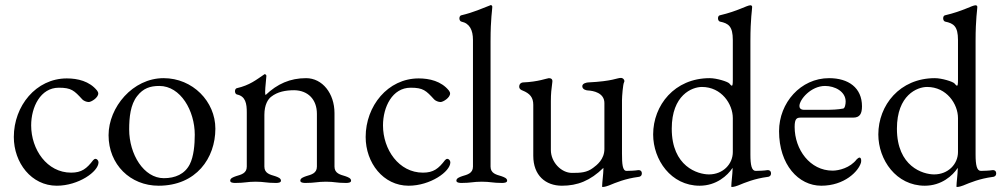

<svg xmlns="http://www.w3.org/2000/svg" viewBox="-20 -725 3986 764"><path d="M333 -319C343 -319 371 -336 371 -353C371 -357 369 -361 366 -365C336 -402 289 -413 246 -413C123 -413 35 -303 35 -180C35 -77 105 14 206 14C292 14 372 -42 372 -79C372 -86 366 -93 360 -93C357 -93 354 -91 351 -88C325 -54 305 -38 263 -38C167 -38 104 -130 104 -226C104 -299 141 -376 214 -376C264 -376 275 -365 308 -329C313 -324 324 -319 333 -319Z M631 -414C508 -414 412 -298 412 -187C412 -70 499 14 611 14C761 14 837 -96 837 -213C837 -321 747 -414 631 -414ZM614 -383C699 -383 755 -284 755 -189C755 -150 751 -102 735 -71C715 -32 677 -16 632 -16C552 -16 494 -111 494 -210C494 -258 499 -309 526 -343C550 -374 578 -383 614 -383Z M1151 -366C1205 -365 1241 -330 1241 -272V-62C1241 -35 1218 -30 1198 -24C1187 -20 1175 -16 1175 -6C1175 2 1188 3 1195 3C1235 3 1242 -2 1277 -2C1312 -2 1317 3 1357 3C1365 3 1377 2 1377 -6C1377 -16 1365 -20 1354 -24C1334 -30 1311 -35 1311 -62V-275C1311 -353 1263 -414 1198 -414C1135 -414 1083.5 -391.5 1037 -347C1035.6 -348.4 1035 -353 1035 -359C1035 -378 1040 -414 1040 -423C1040 -427 1036 -430 1033 -430C999 -407 974 -386 922 -374C918 -373 915 -368 915 -362C915 -356 918 -350 923 -349C957 -342 962.2 -313 962 -277V-62C962 -35 939 -30 919 -24C908 -20 896 -16 896 -6C896 2 908 3 916 3C956 3 962 -2 997 -2C1032 -2 1038 3 1078 3C1086 3 1098 2 1098 -6C1098 -16 1086 -20 1075 -24C1055 -30 1032 -35 1032 -62V-268C1032 -309 1047 -331 1059 -340C1084 -360 1117 -366 1151 -366Z M1733 -319C1743 -319 1771 -336 1771 -353C1771 -357 1769 -361 1766 -365C1736 -402 1689 -413 1646 -413C1523 -413 1435 -303 1435 -180C1435 -77 1505 14 1606 14C1692 14 1772 -42 1772 -79C1772 -86 1766 -93 1760 -93C1757 -93 1754 -91 1751 -88C1725 -54 1705 -38 1663 -38C1567 -38 1504 -130 1504 -226C1504 -299 1541 -376 1614 -376C1664 -376 1675 -365 1708 -329C1713 -324 1724 -319 1733 -319Z M1932 -62V-562C1932 -652 1939 -686 1939 -698C1939 -701 1936 -705 1933 -705C1932 -705 1932 -704 1931 -704C1899 -692 1866 -676 1815 -664C1811 -663 1808 -658 1808 -652C1808 -646 1811 -640 1816 -639C1849 -632 1862 -605 1862 -566V-62C1862 -35 1839 -30 1819 -24C1808 -20 1796 -16 1796 -6C1796 2 1809 3 1816 3C1855 3 1862 -2 1897 -2C1932 -2 1939 3 1978 3C1985 3 1998 2 1998 -6C1998 -16 1986 -20 1975 -24C1955 -30 1932 -35 1932 -62Z M2451 -415C2434 -415 2419.9 -401.9 2320 -397C2316 -396.8 2297 -394 2297 -382C2297 -368 2315 -365 2320 -365C2340 -364 2385 -356 2385 -315V-132C2385 -91 2355 -68 2340 -57C2315 -38 2290 -37 2256 -37C2213 -37 2172 -80 2172 -128V-323C2172 -353 2174 -369 2178 -400C2179 -410 2173 -414 2164 -414C2158 -414 2121 -399.2 2061 -397C2055.9 -396.8 2046 -393 2046 -380C2046 -370 2056 -366 2059 -365C2089 -353 2102 -337 2102 -308V-105C2102 -27 2151 14 2216 14C2278 14 2329 -6 2381 -57V-51C2381 -34 2376 2 2376 15C2376 18 2375 19 2379 19C2385 19 2399 15 2403 13C2432 1 2468 -14 2520 -21C2525 -21 2534 -24 2534 -35C2534 -47 2524 -49 2519 -48C2509 -46 2483 -45 2473 -45C2457 -45 2455 -73 2455 -114V-326C2455 -342 2459 -390 2463 -397C2468 -405 2460 -415 2451 -415Z M2773 -379C2851 -379 2896 -311 2896 -255V-120C2896 -72 2857 -31 2801 -31C2757 -31 2653 -62 2653 -213C2653 -347 2734 -379 2773 -379ZM2882 -393C2876 -400 2832 -414 2804 -414C2664 -414 2579 -306 2579 -190C2579 -89 2650 14 2764 14C2830 14 2875 -26 2895 -57V-51C2895 -34 2890 2 2890 15C2890 18 2889 19 2893 19C2899 19 2913 15 2917 13C2946 1 2982 -14 3034 -21C3039 -21 3048 -24 3048 -35C3048 -47 3038 -49 3033 -48C3023 -46 2997 -45 2987 -45C2971 -45 2966 -68 2966 -110V-562C2966 -652 2973 -686 2973 -698C2972 -702 2970 -704 2966 -704C2952 -704 2917 -681 2844 -664C2839 -663 2837 -657 2837 -652C2837 -646 2840 -640 2845 -639C2879 -632 2896 -620 2896 -566V-408C2896 -390 2895 -384 2892 -384C2890 -384 2886 -388 2882 -393Z M3263 -383C3302 -383 3345 -361 3345 -321C3345 -310 3342 -294 3335 -293C3314 -289 3291 -288 3262 -288H3180C3166 -288 3161 -295 3161 -303C3161 -329 3207 -383 3263 -383ZM3279 -414C3166 -414 3080 -316 3080 -203C3080 -70 3157 14 3248 14C3340 14 3396 -43 3406 -78C3408 -86 3407 -98 3400 -98C3397 -98 3392 -94 3389 -91C3363 -57 3318 -46 3293 -46C3203 -46 3142 -130 3142 -220C3142 -254 3151 -257 3167 -257H3375C3401 -257 3410 -272 3410 -302C3410 -376 3356 -414 3279 -414Z M3669 -379C3747 -379 3792 -311 3792 -255V-120C3792 -72 3753 -31 3697 -31C3653 -31 3549 -62 3549 -213C3549 -347 3630 -379 3669 -379ZM3778 -393C3772 -400 3728 -414 3700 -414C3560 -414 3475 -306 3475 -190C3475 -89 3546 14 3660 14C3726 14 3771 -26 3791 -57V-51C3791 -34 3786 2 3786 15C3786 18 3785 19 3789 19C3795 19 3809 15 3813 13C3842 1 3878 -14 3930 -21C3935 -21 3944 -24 3944 -35C3944 -47 3934 -49 3929 -48C3919 -46 3893 -45 3883 -45C3867 -45 3862 -68 3862 -110V-562C3862 -652 3869 -686 3869 -698C3868 -702 3866 -704 3862 -704C3848 -704 3813 -681 3740 -664C3735 -663 3733 -657 3733 -652C3733 -646 3736 -640 3741 -639C3775 -632 3792 -620 3792 -566V-408C3792 -390 3791 -384 3788 -384C3786 -384 3782 -388 3778 -393Z"/></svg>

Font: EB Garamond 12
Style: Regular
Weight: 400
Version: Version 0.016+